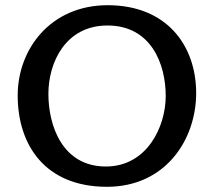

<svg xmlns="http://www.w3.org/2000/svg" viewBox="-20 -706 822 738"><path d="M48 -339C48 -149 153 12 391 12C617 12 734 -170 734 -348C734 -532 620 -686 394 -686C174 -686 48 -517 48 -339ZM166 -345C166 -466 232 -608 393 -608C561 -608 617 -460 617 -337C617 -219 545 -66 387 -66C219 -66 166 -224 166 -345Z"/></svg>

Font: KpMath
Style: SansBold
Weight: 700
Version: Version 0.66